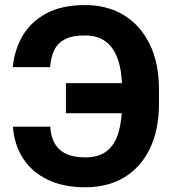

<svg xmlns="http://www.w3.org/2000/svg" viewBox="-20 -749 696 778"><path d="M556.4 -412.1V-290.4H247.1V-412.1ZM32.4 -235.7H183.8Q187.1 -173.8 221.9 -142.6Q256.7 -111.3 325 -111.3Q380.4 -111.3 413.1 -137.2Q445.8 -163.1 460.2 -212.1Q474.6 -261.1 474.6 -329.5V-387.9Q474.6 -458.5 458.2 -506.9Q441.8 -555.4 408.6 -580.5Q375.5 -605.6 324.4 -605.3Q273.2 -605.6 243.4 -590Q213.5 -574.5 199.8 -545.9Q186.1 -517.3 183.2 -477.1H31.8Q38.6 -548 72.3 -605Q106.1 -661.9 168.8 -695.2Q231.5 -728.5 324.4 -728.5Q415.8 -728.5 483.1 -686.9Q550.3 -645.2 587.3 -568.7Q624.2 -492.2 624.2 -387.5V-329.1Q624.2 -224.7 588.2 -148.6Q552.1 -72.5 485.2 -31.3Q418.2 9.8 325 9.8Q236.1 9.8 172.4 -21.2Q108.6 -52.2 73.1 -107.7Q37.6 -163.1 32.4 -235.7Z"/></svg>

Font: Inter Display V
Style: Regular
Weight: 400
Designer: Rasmus Andersson
Foundry: rsms
Version: Version 3.015;git-src